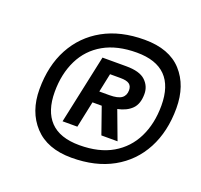

<svg xmlns="http://www.w3.org/2000/svg" viewBox="-102 -840 817 781"><g transform="rotate(20 307.0 -449.5)"><path d="M281 -173Q176 -173 120 -233.5Q64 -294 64 -391Q64 -493 104.5 -568Q145 -643 219.5 -684.5Q294 -726 398 -726Q505 -726 559.5 -666Q614 -606 614 -508Q614 -407 574 -331.5Q534 -256 459.5 -214.5Q385 -173 281 -173ZM294 -232Q379 -232 436.5 -265.5Q494 -299 523.5 -359Q553 -419 553 -497Q553 -666 386 -666Q301 -666 243 -633Q185 -600 155.5 -540Q126 -480 126 -402Q126 -319 167.5 -275.5Q209 -232 294 -232ZM197 -300 261 -599H364Q422 -599 447 -575.5Q472 -552 472 -518Q472 -475 450 -453Q428 -431 389 -423L435 -300H365L325 -414H285L261 -300ZM296 -465H340Q376 -465 392 -476.5Q408 -488 408 -511Q408 -529 396.5 -537.5Q385 -546 358 -546H313Z"/></g></svg>

Font: Geist Mono Medium
Style: Italic
Weight: 500
Italic angle: -12°
Monospace: yes
Designer: Basement.studio, Andrés Briganti, Mateo Zaragoza
Foundry: Basement.studio, Vercel, Andrés Briganti, Guido Ferreyra, Mateo Zaragoza
Version: Version 1.500; ttfautohint (v1.8.4.7-5d5b)